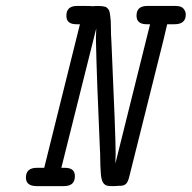

<svg xmlns="http://www.w3.org/2000/svg" viewBox="-20 -631 650 651"><path d="M67.9 -28.8Q67.9 -62 105 -62H129.9L251 -548.8H238.8Q204.6 -548.8 205.1 -578.1Q205.1 -610.8 241.2 -610.8Q241.7 -610.8 242.2 -610.8H272Q287.1 -610.8 294.9 -609.9Q300.8 -610.8 314.9 -610.8Q321.8 -610.8 327.4 -609.9Q333 -608.9 336.9 -607.9Q340.8 -606.9 344 -603.5Q347.2 -600.1 349.1 -597.2Q351.1 -594.2 352.1 -587.6Q353 -581.1 354 -575.4Q355 -569.8 355.5 -559.3Q356 -548.8 356 -539.8Q356 -530.8 356.4 -515.4Q356.9 -500 357.9 -486.8Q372.1 -170.9 372.1 -110.8Q372.1 -104 371.6 -93.5Q371.1 -83 371.1 -76.2L488.8 -548.8H477.1Q442.9 -548.8 442.9 -578.1Q442.9 -610.8 479 -610.8Q479.5 -610.8 480 -610.8H575.2Q595.2 -610.8 602.5 -601.3Q609.9 -591.8 609.9 -582Q609.9 -548.8 571.8 -548.8H546.9Q544.9 -540 540.5 -522Q536.1 -503.9 534.2 -495.1L418 -30.8Q414.1 -14.6 407.5 -7.8Q400.9 -1 387.2 -1H381.8Q376 0 363.8 0H358.9Q351.1 0 345.5 -1Q339.8 -2 335.9 -4.9Q332 -7.8 329.6 -11.5Q327.1 -15.1 325.2 -22Q323.2 -28.8 322.5 -34.9Q321.8 -41 321.3 -51.5Q320.8 -62 320.3 -71.5Q319.8 -81.1 319.8 -95.9Q319.8 -110.8 318.8 -124Q307.6 -372.1 305.2 -501Q305.2 -505.9 305.7 -514.9Q306.2 -523.9 306.2 -528.8V-534.2L188 -62H200.2Q234.4 -62 233.9 -33.2Q233.9 0 196.8 0H102.1Q67.9 -1 67.9 -28.8Z"/></svg>

Font: CMU Typewriter Text
Style: Italic
Weight: 500
Italic angle: -14.04°
Version: Version 0.7.0